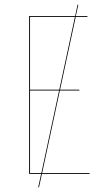

<svg xmlns="http://www.w3.org/2000/svg" viewBox="-20 -749 446 827"><path d="M365.7 -3.9V0H160.6L147.9 58.1L144.5 57.6L157.2 0H105.5V-680.2H303.7L314 -729L317.4 -728.5L306.6 -680.2H356.9L356.4 -676.3H306.2L238.8 -362.8H321.8V-358.9H237.8L161.6 -3.9ZM109.4 -676.3V-362.8H235.4L302.7 -676.3ZM109.4 -3.9H158.2L234.4 -358.9H109.4Z"/></svg>

Font: Fira Sans Compressed Four
Style: Regular
Weight: 100
Width: 1
Designer: Carrois Corporate & Edenspiekermann AG
Foundry: Carrois Corporate GbR & Edenspiekermann AG
Version: Version 4.203;PS 004.203;hotconv 1.0.88;makeotf.lib2.5.64775